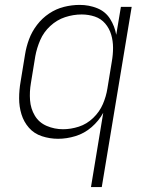

<svg xmlns="http://www.w3.org/2000/svg" viewBox="-20 -558 616 783"><path d="M351 205H395L517 -530H473L454 -416Q448 -451 429 -481Q410 -511 376.5 -524.5Q343 -538 305 -538Q273 -538 241 -530Q209 -522 180.5 -503Q152 -484 131 -456.5Q110 -429 98.5 -398Q87 -367 82 -335L64 -225Q58 -191 58 -157Q58 -123 67.5 -92Q77 -61 98 -37Q119 -13 151 -2.5Q183 8 217 8Q252 8 288 -3Q324 -14 353.5 -39.5Q383 -65 401 -98ZM237 -31Q202 -31 170.5 -44.5Q139 -58 122 -86.5Q105 -115 102.5 -149.5Q100 -184 106 -219L124 -329Q130 -362 144 -394.5Q158 -427 185 -452Q212 -477 245.5 -488Q279 -499 313 -499Q341 -499 366.5 -490.5Q392 -482 409 -462Q426 -442 433.5 -416.5Q441 -391 441 -363Q441 -335 436 -307L418 -197Q413 -165 399.5 -133.5Q386 -102 360 -77Q334 -52 301.5 -41.5Q269 -31 237 -31Z"/></svg>

Font: Iosevka Sparkle Extralight
Style: Italic
Weight: 200
Italic angle: -9°
Designer: Belleve Invis
Foundry: Belleve Invis
Version: Version 4.5.0; ttfautohint (v1.8.3)